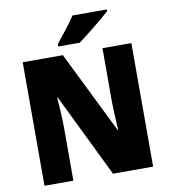

<svg xmlns="http://www.w3.org/2000/svg" viewBox="-98 -1010 965 1093"><g transform="rotate(-10 384.5 -463.5)"><path d="M698 0H466L232 -481H228Q232 -438 234.5 -387.5Q237 -337 237 -300V0H70V-714H302L535 -241H538Q536 -283 533.5 -331Q531 -379 531 -414V-714H698ZM594 -917Q574 -899 540.5 -871Q507 -843 471 -814.5Q435 -786 409 -767H285V-781Q310 -813 342 -853.5Q374 -894 395 -927H594Z"/></g></svg>

Font: Noto Sans Gurmukhi UI SemiCondensed Black
Style: Regular
Weight: 900
Width: 4
Designer: Jelle Bosma - Monotype Design Team
Foundry: Monotype Imaging Inc.
Version: Version 2.004; ttfautohint (v1.8.4.7-5d5b)